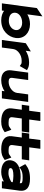

<svg xmlns="http://www.w3.org/2000/svg" viewBox="1199 -1905 717 3155"><g transform="rotate(90 1557.5 -327.5)"><path d="M604 -226C623 -366 519 -462 377 -462C313 -462 262 -445 216 -418L249 -666L113 -575L35 0H153L158 -36C194 -9 247 11 314 11C489 11 588 -110 604 -226ZM474 -226C466 -164 402 -114 323 -114C229 -114 181 -159 190 -226C197 -281 261 -333 353 -333C437 -333 482 -282 474 -226Z M1112 -423C1088 -435 1068 -447 1005 -447C928 -447 865 -424 814 -392L825 -476L690 -393L637 0H761L786 -187C792 -230 821 -264 855 -287C886 -308 926 -325 978 -325C1026 -325 1026 -321 1042 -310L1065 -294L1133 -412Z M1136 -154C1123 -60 1173 11 1296 11C1370 11 1430 -12 1479 -44L1473 0H1597L1655 -432H1531L1507 -249C1501 -206 1473 -172 1440 -149C1411 -128 1372 -111 1322 -111C1274 -111 1254 -131 1260 -172L1295 -432H1173Z M2152 -47 2112 -155 2086 -138C2052 -115 2057 -110 1991 -110C1923 -110 1901 -129 1907 -176L1927 -327H2141L2158 -449H1944L1968 -632H1824L1800 -449H1718L1701 -327H1783L1761 -160C1749 -54 1822 11 1975 11C2059 11 2097 -11 2133 -34Z M2609 -47 2569 -155 2543 -138C2509 -115 2514 -110 2448 -110C2380 -110 2358 -129 2364 -176L2384 -327H2598L2615 -449H2401L2425 -632H2281L2257 -449H2175L2158 -327H2240L2218 -160C2206 -54 2279 11 2432 11C2516 11 2554 -11 2590 -34Z M2677 -384 2731 -286 2754 -306C2797 -334 2830 -341 2901 -341C2977 -341 2995 -333 2990 -299V-294C2966 -300 2927 -308 2886 -308C2745 -308 2630 -265 2614 -145C2601 -49 2679 11 2805 11C2868 11 2921 -10 2962 -32L2958 0H3074L3113 -292C3128 -404 3061 -462 2917 -462C2810 -462 2746 -437 2696 -399ZM2743 -146C2747 -177 2790 -189 2870 -189C2909 -189 2950 -183 2974 -178L2971 -157C2950 -143 2888 -108 2825 -108C2763 -108 2739 -120 2743 -146Z"/></g></svg>

Font: Charger
Style: HemiRT
Weight: 900
Designer: Jasper
Foundry: Cannot Into Space Fonts
Version: Version 0.99